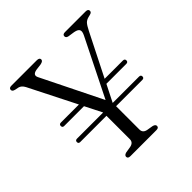

<svg xmlns="http://www.w3.org/2000/svg" viewBox="-182 -851 1003 1003"><g transform="rotate(-45 319.0 -350.0)"><path d="M78 -249.5Q78 -262 91.5 -262H284.5L237 -356H90.5Q78 -356 78 -368.5Q78 -381 91.5 -381H224.5L93.5 -640.5Q82 -662.5 64 -667L44 -671Q33.5 -673.5 30 -677.5Q26.5 -681.5 26.5 -686.5Q26.5 -700 44.5 -700H231.5Q252 -700 252 -686.5Q252 -674.5 230.5 -670.5L195.5 -666Q161 -659.5 174.5 -633L339.5 -299L498 -617.5Q508.5 -638.5 503.5 -650Q498.5 -661.5 474.5 -666L438 -671.5Q422.5 -674.5 422.5 -686.5Q422.5 -700 440.5 -700H593Q611.5 -700 611.5 -686.5Q611.5 -681.5 608.2 -677.5Q605 -673.5 593.5 -671L585.5 -669Q567.5 -665 557.2 -654.5Q547 -644 533 -616L414.5 -381H549Q563 -381 563 -368.5Q563 -356 549 -356H402.5L355.5 -263V-262H549Q563 -262 563 -250Q563 -237.5 549 -237.5H355.5V-65Q355.5 -40.5 382 -35L417.5 -29Q434 -24.5 434 -13.5Q434 0 416 0H223.5Q205.5 0 205.5 -13.5Q205.5 -24.5 221.5 -29L257.5 -35Q284.5 -40.5 284.5 -65V-237.5H90.5Q78 -237.5 78 -249.5Z"/></g></svg>

Font: Fraunces 72pt S050 Light
Style: Regular
Weight: 300
Version: Version 1.000; ttfautohint (v1.8.3)